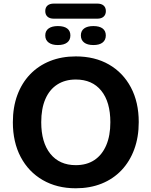

<svg xmlns="http://www.w3.org/2000/svg" viewBox="-20 -1026 834 1057"><path d="M397 10.5Q293.5 10.5 215.2 -34.8Q137 -80 93.9 -161.8Q50.8 -243.5 50.8 -352.9Q50.8 -435.8 75.4 -502.4Q100 -569 145.6 -616.6Q191.2 -664.2 255.1 -689.9Q319 -715.5 397.4 -715.5Q502 -715.5 579.8 -670.8Q657.5 -626 700.6 -544.8Q743.8 -463.5 743.8 -353.9Q743.8 -271 719.1 -204Q694.5 -137 648.9 -88.9Q603.2 -40.8 539.4 -15.1Q475.5 10.5 397 10.5ZM397.1 -116.8Q457.4 -116.8 499.7 -144.9Q542 -173 564.8 -226.1Q587.5 -279.2 587.5 -353.1Q587.5 -464.8 537.6 -526.5Q487.8 -588.2 397.2 -588.2Q338 -588.2 295.1 -560.5Q252.2 -532.8 229.6 -480.3Q207 -427.7 207 -353.2Q207 -241.8 257.2 -179.3Q307.5 -116.8 397.1 -116.8ZM276.2 -923.2Q253.8 -923.2 241.5 -934.2Q229.2 -945.2 229.2 -965Q229.2 -984.8 241.5 -995.5Q253.8 -1006.2 276.2 -1006.2H515.8Q538.2 -1006.2 550.5 -995.4Q562.8 -984.6 562.8 -965Q562.8 -945.5 550.5 -934.4Q538.2 -923.2 515.8 -923.2ZM298.6 -778Q265.9 -778 247.6 -791.9Q229.2 -805.7 229.2 -830.9Q229.2 -856 247.6 -869.3Q265.9 -882.5 298.6 -882.5Q332 -882.5 349.8 -869.3Q367.5 -856 367.5 -830.9Q367.5 -805.7 349.8 -791.9Q332 -778 298.6 -778ZM494.4 -778Q461 -778 443.1 -791.9Q425.2 -805.7 425.2 -830.9Q425.2 -856 443.1 -869.3Q461 -882.5 494.1 -882.5Q527.3 -882.5 544.9 -869.3Q562.5 -856 562.5 -830.9Q562.5 -805.7 544.9 -791.9Q527.4 -778 494.4 -778Z"/></svg>

Font: Nunito ExtraLight
Style: Regular
Weight: 200
Designer: Vernon Adams
Foundry: Vernon Adams
Version: Version 3.602;April 4, 2023;FontCreator 14.0.0.2856 64-bit